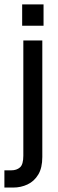

<svg xmlns="http://www.w3.org/2000/svg" viewBox="-54 -683 262 869"><path d="M-34.1 87.9V165.9H5.5Q40.6 165.9 70.7 151.7Q100.9 137.5 119.2 107.1Q137.5 76.8 137.5 27.5V-500H51.6V21.9Q51.6 61.1 36.6 74.5Q21.5 87.9 -3 87.9ZM46.3 -663.1V-566.6H143.1V-663.1Z"/></svg>

Font: Overused Grotesk Light
Style: Regular
Weight: 300
Designer: RandomMaerks
Version: Version 0.005